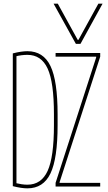

<svg xmlns="http://www.w3.org/2000/svg" viewBox="-20 -1020 590 1050"><path d="M130 10Q97 10 50 -2V-728Q97 -740 130 -740Q217 -740 256 -659Q295 -578 295 -395V-335Q295 -153 256 -71.5Q217 10 130 10ZM59 -20Q81 -15 98 -12.5Q115 -10 130 -10Q206 -10 240.5 -85.5Q275 -161 275 -335V-395Q275 -570 240.5 -645Q206 -720 130 -720Q115 -720 98 -718Q81 -716 59 -710L70 -722V-8ZM284 0V-20L506 -706V-710H284V-730H528V-710L306 -24V-20H528V0ZM395 -780 273 -1000H296L405 -802H409L518 -1000H541L420 -780Z"/></svg>

Font: M PLUS Code Latin SemiExpanded Thin
Style: Regular
Weight: 250
Width: 6
Designer: Coji Morishita
Foundry: UNDERFOREST DESIGN
Version: Version 1.002; ttfautohint (v1.8.3)